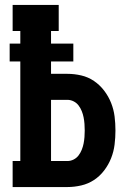

<svg xmlns="http://www.w3.org/2000/svg" viewBox="-20 -755 540 775"><path d="M31 0V-105H62V-507H19V-579H62V-630H31V-735H217V-630H186V-579H276V-507H186V-457H252Q280 -457 308 -450.5Q336 -444 359.5 -428Q383 -412 400.5 -389Q418 -366 428.5 -339.5Q439 -313 442.5 -285Q446 -257 446 -228Q446 -200 442.5 -171.5Q439 -143 428.5 -116.5Q418 -90 400.5 -67Q383 -44 359.5 -28.5Q336 -13 308 -6.5Q280 0 252 0ZM186 -105H252Q265 -105 277 -111Q289 -117 297 -127.5Q305 -138 310 -150.5Q315 -163 317.5 -176Q320 -189 321 -202Q322 -215 322 -228Q322 -242 321 -255Q320 -268 317.5 -281Q315 -294 310 -306.5Q305 -319 297 -329.5Q289 -340 277 -346Q265 -352 252 -352H186Z"/></svg>

Font: Iosevka Curly Slab Extrabold
Style: Regular
Weight: 800
Monospace: yes
Designer: Belleve Invis
Foundry: Belleve Invis
Version: Version 22.1.2; ttfautohint (v1.8.4)